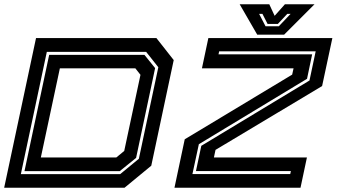

<svg xmlns="http://www.w3.org/2000/svg" viewBox="-24 -878 1575 898"><path d="M-4.5 0 144.5 -700H707.5L788.5 -597L683.5 -103L558.5 0ZM73.5 -63.5H538L625.5 -135.5L716.5 -563.5L659.5 -635.5H195ZM90.5 -77.5 206 -621.5H651.5L701.5 -559.5L612.5 -139.5L536 -77.5ZM167 -141.5H520L557 -172L633 -528L609 -558.5H256ZM792 0 840 -226.5 1342.5 -529 1349 -558.5H920.5L950.5 -700H1530.5L1482.5 -475.5L984 -177L976.5 -141.5H1411.5L1381.5 0ZM876 -64H1333.5L1336.5 -78H892.5L917.5 -196L1423.5 -501.5L1452.5 -638H1001L998 -624H1436L1412 -509.5L906 -203.5ZM1179 -716 1097 -858H1235.5L1260.5 -804L1308.5 -858H1447L1305 -716ZM1218 -755H1280L1335 -813H1319.5L1275.5 -766H1227.5L1203.5 -813H1188Z"/></svg>

Font: Tourney Expanded Regular
Style: Bold Italic
Weight: 700
Width: 7
Italic angle: -12°
Designer: Tyler Finck
Foundry: Etcetera Type Co
Version: Version 1.010; ttfautohint (v1.8.3)